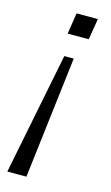

<svg xmlns="http://www.w3.org/2000/svg" viewBox="-107 -527 433 748"><g transform="rotate(15 109.5 -152.5)"><path d="M92 -400 105 -485H191L177 -400ZM4 180 102 -312H140L81 180Z"/></g></svg>

Font: Nunito Sans Light
Style: Italic
Weight: 300
Italic angle: -9°
Designer: Vernon Adams
Foundry: Vernon Adams
Version: Version 3.006; ttfautohint (v1.8.3)